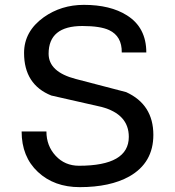

<svg xmlns="http://www.w3.org/2000/svg" viewBox="-20 -756 720 790"><path d="M611 -201Q611 -86 512 -30Q433 14 308 14Q203 14 136 -48.5Q69 -111 69 -215H171Q171 -156 209 -115Q247 -74 305 -74Q510 -74 510 -193Q510 -286 398 -316Q295 -339 191 -363Q79 -408 79 -538Q79 -627 160 -685Q232 -736 325 -736Q434 -736 502 -693Q582 -643 582 -540H481Q482 -607 429 -632Q393 -649 319 -649Q180 -649 180 -535Q180 -460 292 -431Q395 -404 499 -377Q611 -326 611 -201Z"/></svg>

Font: Mingzat
Style: Regular
Weight: 400
Designer: Jason Glavy (Lepcha), Lorna Priest (Lepcha additions), Walt Agee (Sophia), Victor Gaultney (Sophia)
Foundry: SIL International
Version: Version 0.100